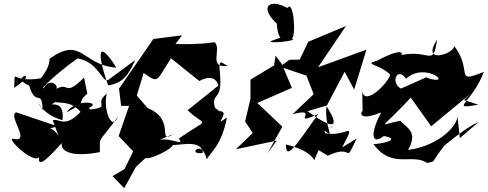

<svg xmlns="http://www.w3.org/2000/svg" viewBox="-20 -802 2553 1005"><path d="M287 -89C233 -185 127 -92 281 -141L65 -214C18 -199 146 -53 51 -75C2 -87 160 63 184 19C179 63 200 64 303 -53C296 -2 373 20 503 -6C504 -96 486 -38 599 -193C558 -100 518 -255 540 -312C459 -253 589 -238 409 -225C554 -263 380 -296 329 -214C456 -282 368 -250 437 -312L420 -396C296 -272 357 -412 231 -303C330 -334 244 -409 210 -342C178 -323 279 -422 386 -496C496 -479 516 -364 547 -384L688 -488C651 -408 625 -368 546 -355C481 -541 498 -594 589 -448C409 -460 410 -616 240 -495C230 -527 264 -476 193 -392C30 -365 62 -455 54 -342C206 -442 18 -402 133 -354C166 -238 200 -342 203 -227C160 -315 182 -206 307 -173C322 -299 216 -232 267 -267C344 -262 393 -265 456 -124C439 -195 483 -233 425 -243C321 -115 290 -188 256 -172Z M820 -470 933 -617 783 -598 603 -338 614 -248H656L601 -90L677 -10L632 83L569 120L630 183L692 71L742 25C770 38 940 -52 868 -53C868 -19 1030 -91 1042 -2C954 13 1038 -80 1062 33C1077 0 1140 -38 1168 -187C1085 -127 1194 -222 1128 -220L1105 -238C1083 -323 1147 -265 1131 -420C1120 -521 1155 -451 1178 -458C1064 -440 1143 -542 1104 -581C936 -557 826 -586 869 -564ZM887 -100C798 -43 904 -176 753 -236L696 -302L732 -420C811 -366 794 -371 875 -497L1023 -378C1138 -439 1123 -304 1128 -358L962 -225C1057 -132 1087 -196 916 -77C956 -26 846 -102 785 -58Z M1380 0 1458 -139 1327 -263 1508 -342 1455 -467 1422 -511 1415 -460 1291 -385V-285L1263 -166L1303 -106L1215 -21L1429 -66ZM1406 -590C1350 -570 1555 -587 1507 -601C1532 -610 1516 -808 1485 -760C1394 -811 1332 -770 1429 -678C1429 -678 1433 -550 1489 -620Z M1696 13C1838 -54 1777 70 1847 -77L1771 -30C1850 -183 1795 -81 1682 -105C1666 -161 1801 -127 1657 -139C1750 -56 1676 -124 1689 -246C1734 -178 1774 -86 1590 -220L1691 -250L1784 -426L1834 -333L1898 -542L1645 -450L1791 -666L1593 -583L1549 -490L1495 -489L1445 -453L1584 -406L1622 -309L1511 -204C1663 -245 1491 -135 1646 -205C1512 -15 1479 33 1476 -46C1686 5 1593 92 1648 -16Z M2387 -79 2374 -199C2383 -156 2288 -40 2116 -17C2164 -105 2124 -124 2075 -170C1950 -145 1972 -116 2137 -299L2110 -319L2237 -141L2444 -312L2409 -278L2484 -254C2327 -226 2451 -261 2513 -426C2352 -361 2459 -429 2357 -562C2360 -521 2180 -461 2268 -595C2244 -437 2232 -559 2048 -506C2084 -487 2136 -581 1955 -485C1877 -463 1965 -469 2023 -411C2005 -355 1871 -232 1876 -342L1878 -216C1882 -239 1827 -156 1975 -213C1913 -95 1928 -42 1989 -90C2064 -77 2021 -55 1935 -47C2033 85 2137 -2 2216 51C2271 37 2220 66 2322 -60C2241 24 2389 -123 2485 -163ZM2286 -318 2213 -398 2078 -338 2099 -330C2013 -353 2056 -462 2106 -390C2206 -484 2365 -346 2213 -395Z"/></svg>

Font: Asimov Silicon
Style: Regular
Weight: 400
Designer: Google
Version: Version 2.000980; 2014